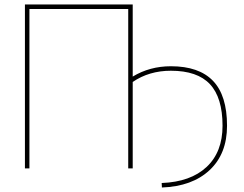

<svg xmlns="http://www.w3.org/2000/svg" viewBox="-20 -750 1087 855"><path d="M571 -385V0H551V-710H111V0H91V-730H571V-409Q647 -455 741 -455Q866 -455 928.5 -390Q991 -325 991 -190Q991 -65 913.5 7.5Q836 80 701 85L700 65Q829 60 900 -6.5Q971 -73 971 -190Q971 -315 915 -375Q859 -435 741 -435Q644 -435 571 -385Z"/></svg>

Font: M PLUS 1p Thin
Style: Regular
Weight: 250
Version: Version 1.062